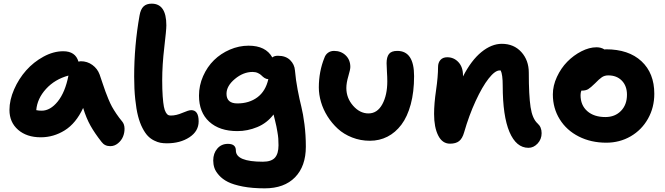

<svg xmlns="http://www.w3.org/2000/svg" viewBox="-20 -780 3674 1060"><path d="M205.1 -22Q127.4 -22 79.8 -63.5Q32.2 -105 32.2 -172.9Q32.2 -228 57.9 -286.6Q83.5 -345.2 124.5 -391.4Q165.5 -437.5 220.2 -467.3Q274.9 -497.1 329.1 -497.1Q396.5 -497.1 413.1 -439.9Q420.9 -441.9 425.8 -441.9Q461.9 -441.9 490 -421.4Q518.1 -400.9 529.8 -369.1Q535.2 -353.5 546.1 -321Q557.1 -288.6 562.3 -274.2Q567.4 -259.8 578.1 -233.9Q588.9 -208 598.1 -191.2Q607.4 -174.3 622.3 -152.1Q637.2 -129.9 654.8 -108.9Q667 -94.2 667.5 -70.8Q668 -47.4 659.2 -25.9Q650.4 -4.4 631.3 11.2Q612.3 26.9 588.9 26.9Q558.1 26.9 541 3.9Q503.4 -43.9 480 -85.4Q456.5 -127 439 -184.1Q399.4 -99.1 337.6 -60.5Q275.9 -22 205.1 -22ZM210 -168.9Q257.8 -168.9 298.8 -219.7Q339.8 -270.5 357.9 -362.8Q282.7 -342.3 234.1 -289.1Q185.5 -235.8 180.2 -171.9Q193.4 -168.9 210 -168.9Z M901.4 11.2Q881.8 11.2 866 8.3Q850.1 5.4 830.8 -4.2Q811.5 -13.7 796.4 -29.3Q781.2 -44.9 766.6 -73Q752 -101.1 742.2 -138.9Q732.4 -176.8 726.6 -232.4Q720.7 -288.1 720.7 -356.9Q720.7 -528.3 750.5 -694.8Q756.3 -729 772.5 -744.4Q788.6 -759.8 817.4 -759.8Q898.4 -759.8 898.4 -640.1Q898.4 -614.7 887 -518.3Q875.5 -421.9 875.5 -336.9Q875.5 -285.2 878.2 -248.3Q880.9 -211.4 884.8 -191.2Q888.7 -170.9 895.5 -159.4Q902.3 -147.9 908.4 -145Q914.6 -142.1 923.3 -142.1Q953.1 -142.1 987.3 -157Q1021.5 -171.9 1035.6 -171.9Q1076.7 -171.9 1076.7 -109.9Q1076.7 -55.7 1025.9 -22.2Q975.1 11.2 901.4 11.2Z M1441.4 259.8Q1373 259.8 1320.8 249.8Q1268.6 239.7 1238.3 224.4Q1208 209 1189 187.5Q1169.9 166 1163.6 146.7Q1157.2 127.4 1157.2 106Q1157.2 66.4 1179.7 40.3Q1202.1 14.2 1238.3 14.2Q1282.2 14.2 1282.2 50.8Q1282.2 112.8 1431.2 112.8Q1478 112.8 1497.8 90.6Q1517.6 68.4 1517.6 22Q1517.6 2 1516.4 -15.1Q1515.1 -32.2 1511.2 -53.5Q1507.3 -74.7 1505.9 -82.5Q1504.4 -90.3 1497.8 -117.4Q1491.2 -144.5 1490.2 -147.9Q1454.1 -100.6 1400.4 -78.4Q1346.7 -56.2 1290.5 -56.2Q1191.9 -56.2 1135.3 -107.9Q1078.6 -159.7 1078.6 -252Q1078.6 -308.1 1101.3 -359.6Q1124 -411.1 1161.4 -447.8Q1198.7 -484.4 1249 -506.1Q1299.3 -527.8 1352.5 -527.8Q1447.3 -527.8 1483.4 -462.9Q1494.1 -472.2 1514.2 -472.2Q1557.6 -472.2 1581.8 -448.2Q1606 -424.3 1608.4 -391.1Q1612.8 -339.4 1623.3 -284.4Q1633.8 -229.5 1643.6 -191.2Q1653.3 -152.8 1660.9 -93.8Q1668.5 -34.7 1668.5 29.8Q1668.5 137.7 1608.9 198.7Q1549.3 259.8 1441.4 259.8ZM1230.5 -262.2Q1230.5 -209 1290.5 -209Q1355.5 -209 1400.9 -242.7Q1446.3 -276.4 1461.4 -342.8Q1450.2 -343.3 1440.4 -349.6Q1430.7 -356 1423.8 -363.3Q1417 -370.6 1404.1 -376.7Q1391.1 -382.8 1374.5 -382.8Q1323.2 -382.8 1276.9 -344.2Q1230.5 -305.7 1230.5 -262.2Z M2022 -2.9Q1970.2 -2.9 1924.1 -21Q1877.9 -39.1 1845 -69.3Q1812 -99.6 1788.1 -137.7Q1764.2 -175.8 1752.2 -216.8Q1740.2 -257.8 1740.2 -296.9Q1740.2 -385.3 1771 -460.9Q1776.9 -478.5 1791 -488.8Q1805.2 -499 1824.2 -499Q1862.8 -499 1888.4 -474.4Q1914.1 -449.7 1914.1 -410.2Q1914.1 -396.5 1903.1 -359.4Q1892.1 -322.3 1892.1 -293.9Q1892.1 -238.8 1929.4 -196.3Q1966.8 -153.8 2014.2 -153.8Q2063 -153.8 2090.6 -204.3Q2118.2 -254.9 2118.2 -331.1Q2118.2 -354.5 2116.2 -385.3Q2114.3 -416 2114.3 -431.2Q2114.3 -464.8 2127.4 -481.9Q2140.6 -499 2173.3 -499Q2266.1 -499 2266.1 -359.9Q2266.1 -272.5 2247.6 -203.9Q2229 -135.3 2196 -91.6Q2163.1 -47.9 2118.9 -25.4Q2074.7 -2.9 2022 -2.9Z M2897.5 36.1Q2830.1 36.1 2792.7 -51.5Q2755.4 -139.2 2755.4 -307.1Q2755.4 -369.1 2744.1 -391.1H2738.3Q2712.9 -391.1 2677.7 -346.4Q2642.6 -301.8 2606 -222.4Q2569.3 -143.1 2542.5 -49.8Q2532.7 -15.1 2514.6 -1Q2496.6 13.2 2464.4 13.2Q2421.9 13.2 2399.2 -32Q2376.5 -77.1 2376.5 -150.9Q2376.5 -208 2387.5 -282.5Q2398.4 -356.9 2398.4 -410.2Q2398.4 -434.1 2411.6 -449Q2424.8 -463.9 2449.2 -463.9Q2485.8 -463.9 2511 -436.8Q2536.1 -409.7 2536.1 -363.8V-357.9Q2582 -447.3 2637.9 -492.7Q2693.8 -538.1 2750.5 -538.1Q2816.9 -538.1 2858.2 -492.7Q2899.4 -447.3 2899.4 -378.9Q2899.4 -252.9 2909.2 -188.7Q2918.9 -124.5 2948.2 -98.1Q2970.2 -78.6 2970.2 -44.9Q2970.2 -11.2 2948 12.5Q2925.8 36.1 2897.5 36.1Z M3327.1 7.8Q3242.7 7.8 3175.3 -26.4Q3107.9 -60.5 3070.1 -121.6Q3032.2 -182.6 3032.2 -258.8Q3032.2 -307.1 3054.7 -355.5Q3077.1 -403.8 3111.8 -439.2Q3146.5 -474.6 3189.9 -496.8Q3233.4 -519 3273.4 -519Q3298.3 -519 3317.4 -506.8Q3320.3 -507.8 3325.2 -507.8Q3450.7 -507.8 3521.5 -441.9Q3592.3 -376 3592.3 -262.2Q3592.3 -186.5 3557.4 -124.5Q3522.5 -62.5 3461.7 -27.3Q3400.9 7.8 3327.1 7.8ZM3185.1 -254.9Q3185.1 -199.2 3222.2 -166.5Q3259.3 -133.8 3322.3 -133.8Q3375 -133.8 3408.2 -167.7Q3441.4 -201.7 3441.4 -256.8Q3441.4 -305.7 3413.1 -334.7Q3384.8 -363.8 3338.4 -363.8Q3317.9 -363.8 3303 -353.8Q3288.1 -343.8 3265.1 -319.8Q3240.7 -295.9 3227.3 -287.8Q3213.9 -279.8 3192.4 -279.8H3189.5Q3185.1 -268.1 3185.1 -254.9Z"/></svg>

Font: Shantell Sans Irregular
Style: Bold
Weight: 700
Designer: Stephen Nixon, Anya Danilova, Shantell Martin
Foundry: Arrow Type
Version: Version 1.006;[9816181b4]